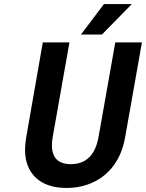

<svg xmlns="http://www.w3.org/2000/svg" viewBox="-20 -921 723 951"><path d="M331 -108C255 -108 226 -154 241 -242L324 -711H192L110 -242C103 -201 102 -164 108 -133C127 -43 195 10 310 10C345 10 379 5 411 -6C504 -37 578 -114 600 -242L683 -711H551L468 -242C452 -154 407 -108 331 -108ZM495 -901 381 -750H485L633 -901Z"/></svg>

Font: Asimov
Style: NarIt
Weight: 500
Designer: Google
Version: Version 2.000980; 2014